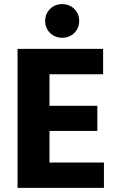

<svg xmlns="http://www.w3.org/2000/svg" viewBox="-20 -911 584 931"><path d="M281.5 -891Q317 -891 340.5 -867.5Q364 -844 364 -809.5Q364 -775 340.5 -751.5Q317 -728 281.5 -728Q246 -728 222.5 -751.5Q199 -775 199 -809.5Q199 -844 222.5 -867.5Q246 -891 281.5 -891ZM484 0H65V-674H480V-551H220V-398H452V-276H220V-123H484Z"/></svg>

Font: Hind Madurai
Style: Bold
Weight: 700
Designer: Jyotish Sonowal
Foundry: Indian Type Foundry
Version: Version 0.702;PS 1.0;hotconv 1.0.81;makeotf.lib2.5.63406